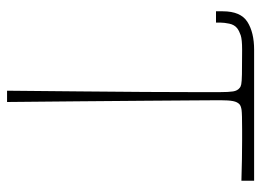

<svg xmlns="http://www.w3.org/2000/svg" viewBox="-118 -622 740 544"><g transform="rotate(90 252.0 -350.0)"><path d="M12 -592Q12 -596 12 -599Q12 -602 12 -605Q12 -608 12 -611Q12 -662 42 -681Q72 -700 121 -700H492V-664Q461 -665 431 -665.5Q401 -666 378.5 -666Q356 -666 346 -666Q303 -666 292 -664.5Q281 -663 276 -659Q269 -653 266.5 -640.5Q264 -628 264 -604Q264 -581 264.5 -525.5Q265 -470 265.5 -389Q266 -308 267 -209Q268 -110 269 0H237Q238 -110 239 -209Q240 -308 240.5 -389Q241 -470 241 -525.5Q241 -581 241 -604Q241 -628 239 -640.5Q237 -653 229 -659Q226 -662 219 -663.5Q212 -665 190.5 -665.5Q169 -666 121 -666Q92 -666 80 -662Q68 -658 60 -652Q50 -644 47 -629.5Q44 -615 44 -604Q44 -601 44 -598Q44 -595 44 -592Z"/></g></svg>

Font: Ojuju ExtraLight
Style: Regular
Weight: 200
Designer: Chisaokwu Joboson, Mirko Velimirovic
Foundry: Udi Foundry
Version: Version 1.000